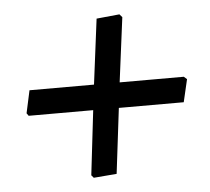

<svg xmlns="http://www.w3.org/2000/svg" viewBox="-39 -518 555 507"><g transform="rotate(-5 238.5 -264.0)"><path d="M295 -476 302 -468 280 -297H450L458 -290L444 -230H272L251 -57L190 -52L184 -59L204 -230H33L28 -237L41 -297H212L234 -470Z"/></g></svg>

Font: Alegreya Sans SC Medium
Style: Italic
Weight: 500
Italic angle: -7°
Designer: Juan Pablo del Peral
Foundry: Huerta Tipografica
Version: Version 2.007